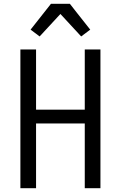

<svg xmlns="http://www.w3.org/2000/svg" viewBox="-20 -997 640 1017"><path d="M88 0V-735H171V-416H429V-735H512V0H429V-343H171V0ZM190 -804 142 -840 250 -977H350L386 -931L458 -840L410 -804L300 -923Z"/></svg>

Font: Nova
Style: Regular
Weight: 400
Monospace: yes
Designer: Belleve Invis
Foundry: Belleve Invis
Version: Version 24.1.4; ttfautohint (v1.8.4)